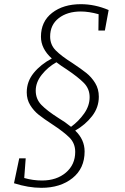

<svg xmlns="http://www.w3.org/2000/svg" viewBox="-20 -722 596 919"><path d="M482 -576H451L452 -654Q405 -667 367 -667Q302 -667 261 -635Q220 -603 220 -547Q220 -508 246.5 -481Q273 -454 327 -420Q369 -392 393.5 -372.5Q418 -353 435.5 -324.5Q453 -296 453 -259Q453 -208 421 -166.5Q389 -125 340 -97Q385 -54 385 3Q385 84 327 130.5Q269 177 178 177Q116 177 47 155L72 36H103L96 130Q138 142 181 142Q251 142 295.5 104Q340 66 340 5Q340 -36 312.5 -63.5Q285 -91 230 -127Q190 -153 165.5 -172.5Q141 -192 124.5 -219Q108 -246 108 -280Q108 -332 141.5 -373Q175 -414 228 -442Q176 -489 176 -546Q176 -619 229.5 -660.5Q283 -702 367 -702Q434 -702 500 -674ZM299 -390Q272 -407 250 -424Q209 -401 180 -364.5Q151 -328 151 -288Q151 -248 178 -220Q205 -192 260 -157Q292 -138 320 -115Q357 -142 383 -179Q409 -216 409 -257Q409 -297 381.5 -325Q354 -353 299 -390Z"/></svg>

Font: Bitter Pro Light
Style: Italic
Weight: 300
Italic angle: -9°
Designer: Sol Matas, and Bitter project Authors
Foundry: Sol Matas
Version: Version 1.010